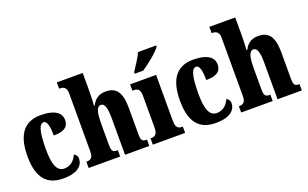

<svg xmlns="http://www.w3.org/2000/svg" viewBox="-86 -1176 2560 1597"><g transform="rotate(-20 1193.5 -378.0)"><path d="M254 10C396 10 431 -53 431 -103C431 -124 418 -139 401 -148C382 -100 343 -65 289 -65C223 -65 198 -134 198 -267C198 -436 221 -486 257 -486C289 -486 299 -424 299 -353C415 -353 432 -402 432 -444C432 -499 388 -550 252 -550C130 -550 34 -483 34 -266C34 -59 121 10 254 10Z M479 0H758V-56H755C718 -56 703 -65 703 -121V-306C703 -384 709 -459 754 -459C788 -459 801 -410 801 -325V0H1016V-56H1013C976 -56 964 -65 964 -126V-357C964 -492 922 -550 829 -550C756 -550 725 -511 705 -472H698C700 -500 703 -550 703 -599V-760H474V-704H487C500 -704 539 -697 539 -645V-124C539 -65 514 -56 482 -56H479Z M1107 -619V-606H1182C1241 -644 1335 -721 1356 -756V-766H1194C1177 -721 1132 -660 1107 -619ZM1047 0H1333V-56H1324C1293 -56 1271 -71 1271 -127V-536H1041V-480H1056C1086 -480 1109 -465 1109 -413V-129C1109 -72 1088 -56 1056 -56H1047Z M1604 10C1746 10 1781 -53 1781 -103C1781 -124 1768 -139 1751 -148C1732 -100 1693 -65 1639 -65C1573 -65 1548 -134 1548 -267C1548 -436 1571 -486 1607 -486C1639 -486 1649 -424 1649 -353C1765 -353 1782 -402 1782 -444C1782 -499 1738 -550 1602 -550C1480 -550 1384 -483 1384 -266C1384 -59 1471 10 1604 10Z M1829 0H2108V-56H2105C2068 -56 2053 -65 2053 -121V-306C2053 -384 2059 -459 2104 -459C2138 -459 2151 -410 2151 -325V0H2366V-56H2363C2326 -56 2314 -65 2314 -126V-357C2314 -492 2272 -550 2179 -550C2106 -550 2075 -511 2055 -472H2048C2050 -500 2053 -550 2053 -599V-760H1824V-704H1837C1850 -704 1889 -697 1889 -645V-124C1889 -65 1864 -56 1832 -56H1829Z"/></g></svg>

Font: Noto Serif Hebrew ExtraCondensed Black
Style: Regular
Weight: 900
Width: 2
Designer: Monotype Design Team
Foundry: Monotype Imaging Inc.
Version: Version 2.004